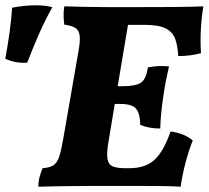

<svg xmlns="http://www.w3.org/2000/svg" viewBox="-130 -703 789 726"><path d="M15 3Q15 -15 19 -31.5Q23 -48 31 -67Q58 -69 72 -78Q86 -87 94 -111Q102 -135 110 -183L167 -511Q174 -550 171 -570Q168 -590 154 -598Q140 -606 113 -610Q111 -626 110.5 -642.5Q110 -659 113 -679Q147 -678 193.5 -677Q240 -676 285 -676Q330 -676 360 -676Q460 -676 523.5 -676.5Q587 -677 639 -679Q632 -639 629.5 -591.5Q627 -544 630 -502Q590 -491 544 -491Q542 -528 533 -554.5Q524 -581 497.5 -595Q471 -609 418 -609H354L315 -377H334Q383 -377 403 -390.5Q423 -404 429 -448Q448 -452 468 -453Q488 -454 509 -452Q503 -425 497 -395.5Q491 -366 486 -328Q477 -266 476 -217Q454 -217 435.5 -220.5Q417 -224 400 -231Q401 -266 387.5 -288Q374 -310 325 -310H304L281 -172Q273 -127 276 -104.5Q279 -82 295 -74.5Q311 -67 343 -67H359Q420 -67 454.5 -99Q489 -131 515 -206Q541 -202 560.5 -194.5Q580 -187 599 -172Q585 -138 572.5 -91.5Q560 -45 553 3Q523 1 480.5 0.5Q438 0 391.5 0Q345 0 302 0Q273 0 234.5 0Q196 0 155 0.5Q114 1 77 1.5Q40 2 15 3ZM-27 -466Q-72 -463 -110 -481Q-90 -588 -84 -674Q-36 -683 5 -683Q24 -683 40 -681Q56 -679 68 -676Q39 -624 15.5 -570Q-8 -516 -27 -466Z"/></svg>

Font: Vollkorn ExtraBold
Style: Italic
Weight: 800
Italic angle: -11°
Designer: Friedrich Althausen
Foundry: Friedrich Althausen
Version: Version 5.000; ttfautohint (v1.8.3)